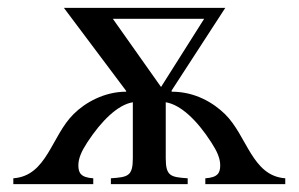

<svg xmlns="http://www.w3.org/2000/svg" viewBox="-20 -470 762 490"><path d="M501 -422 391 -248 268 -422ZM708 0V-15C623 -21 611 -123 554 -179C524 -208 478 -236 418 -236V-239L555 -450H143L302 -238V-236C246 -236 197 -208 168 -179C111 -123 100 -21 14 -15V0H218V-15C186 -17 180 -29 180 -48C180 -66 188 -84 203 -107C239 -162 281 -203 319 -209V-66C319 -20 306 -18 263 -15V0H459V-15C416 -18 403 -20 403 -66V-209C441 -203 483 -163 519 -107C534 -84 542 -66 542 -48C542 -29 536 -17 504 -15V0Z"/></svg>

Font: XITS
Style: Regular
Weight: 400
Designer: MicroPress Inc., with final additions and corrections provided by Coen Hoffman, Elsevier (retired)
Version: Version 1.302